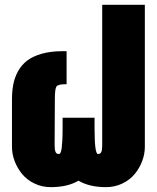

<svg xmlns="http://www.w3.org/2000/svg" viewBox="-20 -768 652 798"><path d="M240.2 -234.9V-278.8H373V-234.9Q373 -127.9 387.2 -127.9Q397.9 -127.9 401.4 -137Q404.8 -146 404.8 -165V-748H582V-157.2Q582 -127.9 571 -98.6Q560.1 -69.3 540 -44.9Q520 -20.5 488.8 -5.4Q457.5 9.8 420.9 9.8Q351.1 9.8 306.2 -17.1Q261.2 9.8 190.9 9.8Q154.3 9.8 123 -5.4Q91.8 -20.5 71.8 -44.9Q51.8 -69.3 40.8 -98.6Q29.8 -127.9 29.8 -157.2V-354Q29.8 -388.7 35.2 -417Q40.5 -445.3 54.9 -471.7Q69.3 -498 92.5 -515.9Q115.7 -533.7 152.8 -544.4Q189.9 -555.2 238.8 -555.2H256.8V-418H252.9Q221.2 -418 214.6 -408.4Q208 -398.9 208 -356L207 -165Q207 -146 210.7 -137Q214.4 -127.9 224.1 -127.9Q226.6 -127.9 228.3 -128.9Q230 -129.9 232.4 -135.7Q234.9 -141.6 236.3 -152.1Q237.8 -162.6 239 -183.8Q240.2 -205.1 240.2 -234.9Z"/></svg>

Font: LT Superior Black
Style: Regular
Weight: 900
Designer: Daniel Lyons
Foundry: LyonsType
Version: Version 2.005